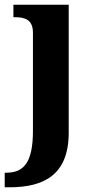

<svg xmlns="http://www.w3.org/2000/svg" viewBox="-40 -556 405 816"><path d="M-20 240H0C147 240 252 187 252 8V-536H17V-483H21C64 -483 100 -474 100 -417V0C100 136 60 178 -13 178H-20Z"/></svg>

Font: Noto Serif Malayalam
Style: Bold
Weight: 700
Designer: Indian type Foundry, Jelle Bosma, Monotype Design Team
Foundry: Monotype Imaging Inc.
Version: Version 2.104